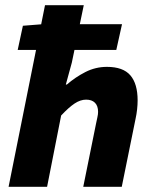

<svg xmlns="http://www.w3.org/2000/svg" viewBox="-20 -718 593 738"><path d="M13 0 153 -698H302L256 -477L233 -393H237Q269 -421 308 -441Q347 -461 391 -461Q453 -461 481 -428.5Q509 -396 509 -332Q509 -316 507 -297.5Q505 -279 501 -261L448 0H300L349 -242Q352 -257 354.5 -268Q357 -279 357 -288Q357 -311 345 -323Q333 -335 311 -335Q289 -335 266.5 -320Q244 -305 215 -274L161 0ZM48 -526 68 -619 144 -625H449L427 -526Z"/></svg>

Font: Source Sans 3 ExtraBold
Style: Italic
Weight: 800
Italic angle: -11°
Version: Version 3.052;hotconv 1.1.0;makeotfexe 2.6.0